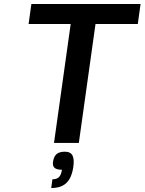

<svg xmlns="http://www.w3.org/2000/svg" viewBox="-20 -720 728 967"><path d="M688 -700 674 -599H461L377 0H252L336 -599H124L138 -700ZM308 44H307ZM308 44H307Q335 44 345 63Q355 82 349 123Q343 160 329.5 182.5Q316 205 293.5 216Q271 227 238 227L244 183Q266 183 277 172Q288 161 292 135Q266 135 255 125.5Q244 116 247 95Q251 68 265 56Q279 44 307 44Z"/></svg>

Font: Fivo Sans Modern Med
Style: Italic
Weight: 450
Designer: Alexander Slobzheninov
Foundry: Alexander Slobzheninov
Version: 1.0